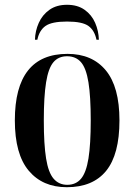

<svg xmlns="http://www.w3.org/2000/svg" viewBox="-20 -772 561 802"><path d="M259 10Q158 10 100 -59Q42 -128 42 -269Q42 -547 262 -547Q365 -547 422 -478Q479 -409 479 -269Q479 -127 423.5 -58.5Q368 10 259 10ZM261 0Q297 0 318.5 -25.5Q340 -51 349.5 -110Q359 -169 359 -269Q359 -369 349.5 -428Q340 -487 318.5 -512Q297 -537 260 -537Q224 -537 203 -512Q182 -487 172.5 -428Q163 -369 163 -269Q163 -169 172.5 -110Q182 -51 204 -25.5Q226 0 261 0ZM126 -606Q127 -643 142 -676.5Q157 -710 186.5 -731Q216 -752 260 -752Q304 -752 333.5 -731Q363 -710 377.5 -676.5Q392 -643 393 -606H383Q375 -645 349.5 -663.5Q324 -682 260 -682Q196 -682 170 -663.5Q144 -645 136 -606Z"/></svg>

Font: Noto Serif Display Condensed SemiBold
Style: Regular
Weight: 600
Width: 3
Designer: Monotype Design Team
Foundry: Monotype Imaging Inc.
Version: Version 2.009